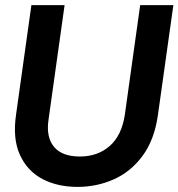

<svg xmlns="http://www.w3.org/2000/svg" viewBox="-20 -720 699 752"><path d="M284 12Q205 12 146 -19Q87 -50 58 -113.5Q29 -177 43 -272L103 -700H233L170 -251Q160 -183 191.5 -145Q223 -107 293 -107Q363 -107 410 -148.5Q457 -190 469 -271L529 -700H659L598 -266Q584 -171 538 -109Q492 -47 425.5 -17.5Q359 12 284 12Z"/></svg>

Font: Host Grotesk
Style: Bold Italic
Weight: 700
Italic angle: -8°
Designer: Doğukan Karapınar
Foundry: Element Type
Version: Version 1.003; ttfautohint (v1.8.4.7-5d5b)